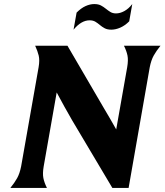

<svg xmlns="http://www.w3.org/2000/svg" viewBox="-20 -925 810 945"><path d="M31 0Q52 -26 64.5 -48.5Q77 -71 84 -106L170 -594Q176 -629 170.5 -651.5Q165 -674 153 -700H312L490 -395Q506 -368 521.5 -341.5Q537 -315 552 -288L606 -594Q612 -629 607.5 -651.5Q603 -674 590 -700H770Q749 -674 736.5 -651.5Q724 -629 717 -594L613 0H533L335 -333Q315 -367 296.5 -401Q278 -435 259 -470L195 -106Q189 -71 193.5 -48.5Q198 -26 211 0ZM421 -825Q380 -825 342 -779L357 -863Q379 -885 401 -895Q423 -905 444 -905Q464 -905 477 -898Q490 -891 501 -882Q512 -873 523.5 -866Q535 -859 551 -859Q571 -859 592 -870.5Q613 -882 631 -905L616 -820Q595 -799 572 -789Q549 -779 528 -779Q508 -779 495 -786Q482 -793 471.5 -802Q461 -811 449.5 -818Q438 -825 421 -825Z"/></svg>

Font: LT Museum
Style: Bold Italic
Weight: 700
Designer: Daniel Lyons
Foundry: LyonsType
Version: Version 1.011